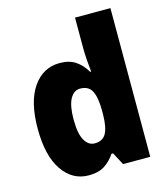

<svg xmlns="http://www.w3.org/2000/svg" viewBox="-114 -849 827 948"><g transform="rotate(-15 299.5 -375.0)"><path d="M223 10Q140 10 89 -64.5Q38 -139 38 -277Q38 -415 89.5 -489Q141 -563 226 -563Q275 -563 307 -541.5Q339 -520 361 -482H366Q363 -509 360.5 -542Q358 -575 358 -603V-760H539V0H400L366 -64H358Q336 -31 305 -10.5Q274 10 223 10ZM292 -135Q333 -135 350 -165.5Q367 -196 368 -261V-282Q368 -348 351.5 -381.5Q335 -415 291 -415Q259 -415 240 -380.5Q221 -346 221 -276Q221 -203 240.5 -169Q260 -135 292 -135Z"/></g></svg>

Font: Noto Sans Gurmukhi UI SemiCondensed Black
Style: Regular
Weight: 900
Width: 4
Designer: Jelle Bosma - Monotype Design Team
Foundry: Monotype Imaging Inc.
Version: Version 2.004; ttfautohint (v1.8.4.7-5d5b)